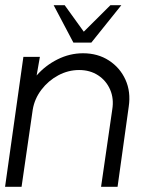

<svg xmlns="http://www.w3.org/2000/svg" viewBox="-30 -719 584 739"><path d="M465.5 -308.5 422.5 0H359L402 -297Q409 -339 394 -373.8Q379 -408.5 347.8 -429Q316.5 -449.5 274.5 -449.5Q232.5 -449.5 194.2 -429Q156 -408.5 129.5 -373.8Q103 -339 96 -297L53 0H-10.5L60 -500H123.5L111 -428.5Q144.5 -467 191.5 -490.5Q238.5 -514 289.5 -514Q346.5 -514 389.2 -486.2Q432 -458.5 453 -412Q474 -365.5 465.5 -308.5ZM252.5 -555 176.5 -699H219L292.5 -597L395 -699H437L321.5 -555Z"/></svg>

Font: Urbanist Light
Style: Italic
Weight: 300
Italic angle: -8°
Designer: Corey Hu
Foundry: Corey Hu
Version: Version 1.330; ttfautohint (v1.8.4.7-5d5b)